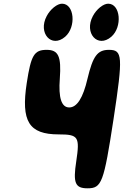

<svg xmlns="http://www.w3.org/2000/svg" viewBox="-20 -1070 670 1040"><path d="M125 -621C93 -413 136 -342 298 -342C405 -342 413 -329 393 -196C375 -79 387 -50 454 -50C531 -50 542 -79 595 -425C647 -767 644 -800 570 -800C507 -800 483 -765 454 -644C430 -540 397 -488 355 -488C313 -488 296 -540 304 -644C313 -765 296 -800 233 -800C165 -800 148 -771 125 -621ZM483 -983C434 -891 509 -807 583 -871C644 -924 633 -1050 566 -1050C540 -1050 503 -1021 483 -983ZM233 -983C184 -891 259 -807 333 -871C394 -924 383 -1050 316 -1050C290 -1050 253 -1021 233 -983Z"/></svg>

Font: Hussar Skorodowane
Style: Ky
Weight: 700
Foundry: Cannot Into Space Fonts
Version: Version 0.892